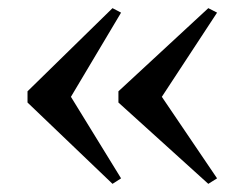

<svg xmlns="http://www.w3.org/2000/svg" viewBox="-20 -499 604 471"><path d="M256 -479 277 -468 154 -261.5 277 -61.5 256 -48 47.5 -247.5V-275ZM491 -479 512.5 -468 377 -261.5 512.5 -61.5 491 -48 270.5 -247.5V-275Z"/></svg>

Font: Merriweather 144pt SemiBold
Style: Regular
Weight: 600
Version: Version 2.100